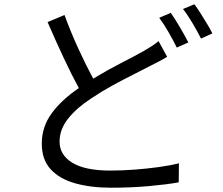

<svg xmlns="http://www.w3.org/2000/svg" viewBox="-20 -835 1040 896"><path d="M777 -775Q796 -748 819.5 -708Q843 -668 859 -637L805 -613Q790 -644 767 -684Q744 -724 723 -752ZM887 -815Q901 -797 916.5 -772Q932 -747 947 -722.5Q962 -698 971 -679L918 -655Q902 -687 879 -726Q856 -765 834 -793ZM281 -765Q311 -683 347 -605Q383 -527 415 -468Q481 -508 544.5 -540.5Q608 -573 649 -596Q670 -608 687 -619Q704 -630 720 -643L760 -570Q744 -560 725 -550Q706 -540 684 -529Q650 -511 604 -488Q558 -465 506.5 -437Q455 -409 406 -376Q337 -331 297.5 -281Q258 -231 258 -174Q258 -112 317.5 -75.5Q377 -39 495 -39Q550 -39 609 -43.5Q668 -48 722 -55.5Q776 -63 815 -73L814 16Q758 26 675 33.5Q592 41 498 41Q404 41 331 20.5Q258 0 216.5 -45Q175 -90 175 -165Q175 -243 221 -306Q267 -369 348 -424Q314 -486 275.5 -568.5Q237 -651 202 -732Z"/></svg>

Font: Go Noto Kurrent-Regular
Style: Regular
Weight: 400
Designer: Monotype Design Team
Foundry: Monotype Imaging Inc.
Version: Version 2.012; ttfautohint (v1.8.4.7-5d5b)